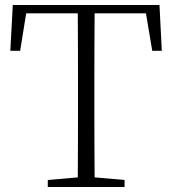

<svg xmlns="http://www.w3.org/2000/svg" viewBox="-20 -743 685 763"><path d="M560.1 -689.9H356Q355.5 -616.7 355.2 -541.5Q355 -466.3 355 -390.1V-333Q355 -258.8 355.2 -185.1Q355.5 -111.3 356 -38.1L475.1 -27.8V0H169.9V-27.8L289.1 -38.1Q289.6 -111.3 289.8 -185.1Q290 -258.8 290 -333V-390.1Q290 -465.8 289.8 -540.8Q289.6 -615.7 289.1 -689.9H84L60.1 -541H21L30.8 -723.1H613.8L623 -541H585Z"/></svg>

Font: Source Han Serif CN ExtraLight
Style: Regular
Weight: 250
Designer: Ryoko NISHIZUKA  (kana & ideographs); Frank Grießhammer (Latin, Greek & Cyrillic); Wenlong ZHANG  (bopomofo); Sandoll Co
Foundry: Adobe Systems Incorporated
Version: Version 1.001;PS 1.001;hotconv 16.6.54;makeotf.lib2.5.65590